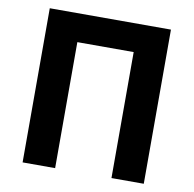

<svg xmlns="http://www.w3.org/2000/svg" viewBox="-79 -778 873 866"><g transform="rotate(10 357.5 -345.0)"><path d="M635 8V-698H80V8H229V-569H487V8Z"/></g></svg>

Font: Repo Bold
Style: Bold
Weight: 700
Designer: Stefan Peev
Foundry: Context Ltd
Version: Version 1.502